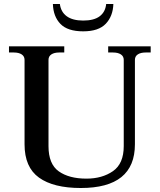

<svg xmlns="http://www.w3.org/2000/svg" viewBox="-20 -932 800 962"><path d="M245 -912H280Q285 -872 314.5 -850.5Q344 -829 397 -829Q451 -829 479.5 -850.5Q508 -872 512 -912H548Q546 -851 510 -813Q474 -775 397 -775Q319 -775 283 -812Q247 -849 245 -912ZM103 -209V-632Q103 -650 88.5 -659.5Q74 -669 49 -669H25V-700H302V-669H277Q252 -669 237.5 -659.5Q223 -650 223 -632V-200Q223 -110 274.5 -73.5Q326 -37 413 -37Q492 -37 546 -74.5Q600 -112 600 -200V-632Q600 -650 585.5 -659.5Q571 -669 546 -669H522V-700H735V-669H710Q685 -669 670.5 -659.5Q656 -650 656 -632V-209Q656 10 385 10Q248 10 175.5 -42Q103 -94 103 -209Z"/></svg>

Font: Taviraj Medium
Style: Regular
Weight: 500
Designer: Katatrad Team
Foundry: CadsonDemak
Version: Version 1.030